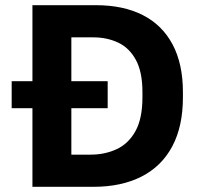

<svg xmlns="http://www.w3.org/2000/svg" viewBox="-20 -720 774 740"><path d="M105 0V-303H25V-407H105V-700H350Q455 -700 530 -662Q605 -624 645 -549Q685 -474 685 -365V-345Q685 -233 644 -156Q603 -79 525.5 -39.5Q448 0 340 0ZM255 -124H330Q384 -124 429.5 -145Q475 -166 502 -214.5Q529 -263 529 -345V-365Q529 -443 503.5 -489.5Q478 -536 435 -556Q392 -576 340 -576H255V-407H395V-303H255Z"/></svg>

Font: Golos Text SemiBold
Style: Regular
Weight: 600
Designer: A.Korolkova, Vitaly Kuzmin
Foundry: ParaType Ltd
Version: Version 2.004